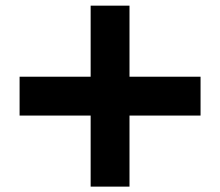

<svg xmlns="http://www.w3.org/2000/svg" viewBox="-20 -695 790 689"><path d="M305.3 -280.3H50.3V-419.7H305.3V-674.7H444.7V-419.7H699.7V-280.3H444.7V-25.3H305.3Z"/></svg>

Font: Martian Mono sWd Rg
Style: Regular
Weight: 400
Width: 6
Monospace: yes
Designer: Roman Shamin
Foundry: Evil Martians
Version: Version 1.000